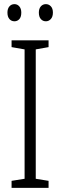

<svg xmlns="http://www.w3.org/2000/svg" viewBox="-20 -909 291 929"><path d="M215 0H36V-34L99 -44V-670L36 -681V-714H215V-681L153 -670V-44L215 -34ZM16 -848Q16 -867 25.5 -878Q35 -889 50 -889Q64 -889 73.5 -878Q83 -867 83 -848Q83 -827 73.5 -816.5Q64 -806 50 -806Q35 -806 25.5 -817Q16 -828 16 -848ZM168 -848Q168 -867 177.5 -878Q187 -889 202 -889Q216 -889 226 -878.5Q236 -868 236 -848Q236 -828 226 -817Q216 -806 202 -806Q187 -806 177.5 -817Q168 -828 168 -848Z"/></svg>

Font: Noto Sans Lao UI ExtCond Light
Style: Regular
Weight: 300
Width: 2
Designer: Monotype Design Team
Foundry: Monotype Imaging Inc.
Version: Version 2.000; ttfautohint (v1.8.4.7-5d5b)